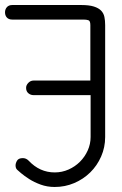

<svg xmlns="http://www.w3.org/2000/svg" viewBox="-20 -745 486 765"><path d="M29 -667Q15 -667 7.5 -675Q0 -683 0 -696Q0 -708 7.5 -716.5Q15 -725 29 -725H304Q335 -725 354 -719Q373 -713 383 -702.5Q393 -692 396 -677.5Q399 -663 399 -645V-199Q399 -158 383 -121.5Q367 -85 339.5 -58Q312 -31 275.5 -15.5Q239 0 198 0Q168 0 142 -9.5Q116 -19 96.5 -31.5Q77 -44 64 -55Q51 -66 48 -69Q42 -75 42 -86Q42 -95 48 -105Q54 -115 71 -115Q84 -115 94 -105Q138 -58 198 -58Q227 -58 253 -69.5Q279 -81 298.5 -100.5Q318 -120 329.5 -145.5Q341 -171 341 -199V-366H113Q102 -366 93 -373.5Q84 -381 84 -395Q84 -406 93 -415Q102 -424 113 -424H340V-645Q340 -662 332 -664.5Q324 -667 313 -667Z"/></svg>

Font: VDS
Style: Thin
Weight: 100
Width: 0
Designer: artmaker
Foundry: artmaker
Version: Version 1.000 2012 initial release